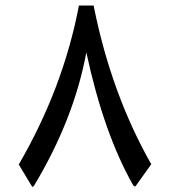

<svg xmlns="http://www.w3.org/2000/svg" viewBox="-20 -687 627 709"><path d="M538.6 -80.6 481.4 -0.5Q476.1 4.9 470.7 -4.9Q362.8 -195.3 298.8 -493.7Q253.4 -247.6 106.4 -2.4Q101.1 6.8 97.2 0L49.3 -79.6Q213.4 -361.8 271.5 -666.5H325.7Q390.6 -340.8 538.6 -80.6Z"/></svg>

Font: Sahel FD-WOL
Style: FD-WOL
Weight: 400
Foundry: Saber Rastikerdar (saber.rastikerdar@gmail.com)
Version: Version 2.0.2